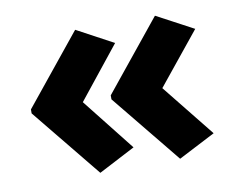

<svg xmlns="http://www.w3.org/2000/svg" viewBox="-59 -585 756 616"><g transform="rotate(-10 319.0 -277.0)"><path d="M37 -283 221 -510 340 -446 205 -277 340 -106 221 -44 37 -270ZM297 -283 481 -510 601 -446 464 -277 601 -106 481 -44 297 -270Z"/></g></svg>

Font: Noto Sans Thai Looped ExtraBold
Style: Regular
Weight: 800
Designer: Sasikarn Vongin, Ben Mitchell
Foundry: The Fontpad Ltd
Version: Version 1.001; ttfautohint (v1.8.4.7-5d5b)